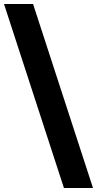

<svg xmlns="http://www.w3.org/2000/svg" viewBox="-48 -729 484 958"><path d="M-28 -709 271 209H416L117 -709Z"/></svg>

Font: Kalas SG
Style: Bold
Weight: 700
Designer: Kalas
Foundry: Kalas
Version: Version 2.000;FEAKit 1.0